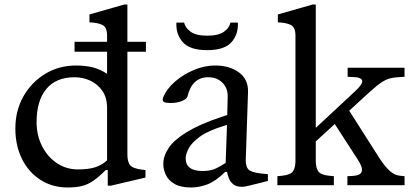

<svg xmlns="http://www.w3.org/2000/svg" viewBox="-20 -820 1835 850"><path d="M279 10Q212 10 159.5 -23.5Q107 -57 77.5 -116Q48 -175 48 -251Q48 -330 83.5 -393Q119 -456 180 -493Q241 -530 317 -530Q358 -530 391.5 -521.5Q425 -513 454 -493V-591H310V-635H454V-662Q454 -700 432.5 -710Q411 -720 376 -721V-756L530 -800H544V-635H626V-591H544V-135Q544 -104 556 -89Q568 -74 608 -69L624 -67V-34L471 2H457V-67H448Q418 -37 393.5 -20Q369 -3 342.5 3.5Q316 10 279 10ZM325 -70Q372 -70 401.5 -79.5Q431 -89 454 -110V-342Q454 -388 433 -418Q412 -448 379.5 -463Q347 -478 310 -478Q228 -478 185 -426Q142 -374 142 -279Q142 -221 166 -173.5Q190 -126 231.5 -98Q273 -70 325 -70Z M826 10Q780 10 753 -5.5Q726 -21 714.5 -45Q703 -69 703 -94Q703 -130 727 -165.5Q751 -201 807.5 -235.5Q864 -270 959 -302L986 -311L988 -392Q989 -429 965 -453.5Q941 -478 902 -478Q830 -478 810 -393Q807 -382 786 -373Q765 -364 733 -364Q715 -364 706 -368.5Q697 -373 702 -388Q718 -427 755 -459Q792 -491 839 -510.5Q886 -530 932 -530Q997 -530 1038.5 -499Q1080 -468 1078 -412L1068 -114Q1067 -75 1087.5 -64Q1108 -53 1166 -49V-19L1131 -10Q1098 -2 1080 2.5Q1062 7 1052 7Q1025 7 1011.5 -5Q998 -17 992.5 -33Q987 -49 985 -59H977Q934 -17 897.5 -3.5Q861 10 826 10ZM877 -63Q913 -63 936.5 -74.5Q960 -86 979 -99L985 -267L975 -264Q902 -242 865 -215Q828 -188 815 -162.5Q802 -137 802 -119Q802 -63 877 -63ZM897 -598Q820 -598 789 -633.5Q758 -669 761 -720H795Q800 -697 824 -679.5Q848 -662 897 -662Q947 -662 971.5 -679.5Q996 -697 1000 -720H1033Q1036 -669 1005 -633.5Q974 -598 897 -598Z M1208 0V-40L1229 -42Q1266 -46 1277 -61.5Q1288 -77 1288 -108V-662Q1288 -700 1266.5 -710Q1245 -720 1210 -721V-756L1364 -800H1378V-254L1551 -415Q1586 -447 1583.5 -462.5Q1581 -478 1542 -479L1519 -480V-520H1771V-480L1740 -478Q1700 -476 1673 -458Q1646 -440 1619 -415L1526 -330L1661 -118Q1686 -80 1707 -62Q1728 -44 1751 -42L1771 -40V0H1518V-40L1540 -41Q1570 -43 1578 -54Q1586 -65 1580 -82Q1574 -99 1561 -118L1462 -271L1378 -194V-108Q1378 -77 1389 -61.5Q1400 -46 1437 -42L1458 -40V0Z"/></svg>

Font: Hedvig Letters Serif 12pt
Style: Regular
Weight: 400
Designer: Alexander Örn & Tor Weibull
Foundry: Kanon Foundry
Version: Version 1.000; ttfautohint (v1.8.4.7-5d5b)